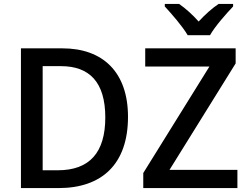

<svg xmlns="http://www.w3.org/2000/svg" viewBox="-20 -961 1265 981"><path d="M1171 -941H1097C1064 -919 1028 -887 995 -851C963 -887 928 -918 895 -941H822V-928C857 -890 913 -826 939 -781H1053C1078 -826 1136 -891 1171 -928ZM634 -364C634 -593 505 -714 299 -714H87V0H279C501 0 634 -123 634 -364ZM1193 0V-93H846L1184 -637V-714H722V-621H1050L712 -77V0ZM518 -361C518 -182 438 -91 275 -91H198V-623H292C437 -623 518 -541 518 -361Z"/></svg>

Font: Noto Sans Thai Medium
Style: Regular
Weight: 500
Designer: Monotype Design Team
Foundry: Monotype Imaging Inc.
Version: Version 1.901